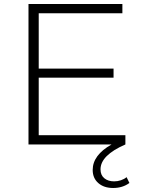

<svg xmlns="http://www.w3.org/2000/svg" viewBox="-20 -720 709 957"><path d="M605 -46V0Q481 54 481 124Q481 153 500 168.5Q519 184 549 184Q566 184 582.5 178.5Q599 173 611 163L625 192Q591 217 544 217Q498 217 470 192.5Q442 168 442 127Q442 53 536 0H122V-700H590V-654H173V-378H546V-333H173V-46Z"/></svg>

Font: Goldbeck Next Light
Style: Regular
Weight: 300
Designer: Julieta Ulanovsky
Foundry: Julieta Ulanovsky
Version: Version 7.200